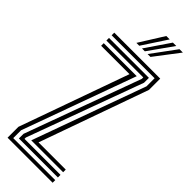

<svg xmlns="http://www.w3.org/2000/svg" viewBox="-320 -1005 1026 1026"><g transform="rotate(45 193.5 -492.0)"><path d="M116 -79.5 347.5 -719V-780.2H22.8V-800H370.2V-715L151.2 -99.2H357V-79.5ZM62.2 -39.8V-74.8L301.5 -729.5V-740.5H22.8V-760.2H324.5V-723.2L85 -69.8V-59.5H357V-39.8ZM16.5 0V-82.2L237.2 -700.8H22.8V-720.5H272.2L39.5 -78.8V-19.8H357V0ZM145 -845 232.2 -984H257.8L166.8 -845ZM229.5 -845 331.8 -984H357.2L251.2 -845ZM187.2 -845 282 -984H307.5L208.8 -845Z"/></g></svg>

Font: Big Shoulders Inline Text
Style: Bold
Weight: 700
Designer: Patric King
Foundry: XO Type Co
Version: Version 1.000